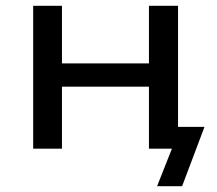

<svg xmlns="http://www.w3.org/2000/svg" viewBox="-20 -511 747 660"><path d="M520 129 571 0H498V-75H683L606 129ZM94 0V-491H193V-293H492V-491H592V0H492V-213H193V0Z"/></svg>

Font: Nunito Sans 10pt SemiExpanded Medium
Style: Regular
Weight: 500
Width: 6
Designer: Vernon Adams
Foundry: Vernon Adams
Version: Version 3.101;gftools[0.9.27]